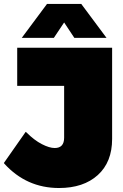

<svg xmlns="http://www.w3.org/2000/svg" viewBox="-34 -943 623 973"><path d="M-14.2 -117.2 96.2 -274.9 101.1 -271Q139.6 -232.4 178 -212.6Q216.3 -192.9 243.2 -192.9Q291 -192.9 291 -245.1V-507.8H53.2V-701.2H534.2V-238.8Q534.2 -121.6 461.7 -55.9Q389.2 9.8 265.1 9.8Q100.1 9.8 -12.2 -113.8ZM76.2 -751 204.1 -922.9H377.9L505.9 -751H342.8L291 -829.1L238.8 -751Z"/></svg>

Font: Trueno UltraBlack
Style: Regular
Weight: 950
Designer: Julieta Ulanovsky
Foundry: Julieta Ulanovsky
Version: Version 3.001b | FøM Fix